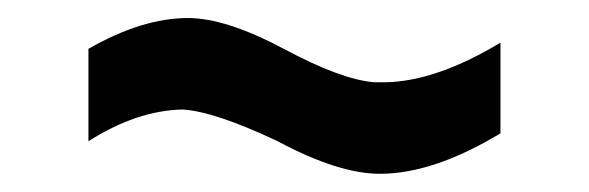

<svg xmlns="http://www.w3.org/2000/svg" viewBox="-20 -436 653 213"><path d="M78.1 -279.3V-381.8Q137.7 -416 188.5 -416Q230.5 -416 294.9 -381.8Q358.4 -347.7 395.5 -344.7Q402.3 -344.7 407.2 -344.7Q463.9 -345.7 535.2 -388.7V-288.1Q460.9 -243.2 401.4 -243.2Q355.5 -243.2 288.1 -279.3Q217.8 -312.5 182.6 -314.5Q131.8 -313.5 78.1 -279.3Z"/></svg>

Font: Post No Bills Colombo
Style: Bold
Weight: 800
Designer: Kosala Senevirathne, Siva Puranthara, Lasantha Premarathna, Tharique Azeez
Foundry: Mooniak
Version: Version 1.220 ; ttfautohint (v1.5)